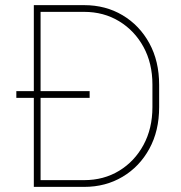

<svg xmlns="http://www.w3.org/2000/svg" viewBox="-20 -731 709 751"><path d="M309.1 0H112.3V-348.1H43.9V-374.5H112.3V-710.9H309.1Q393.1 -710.9 459.5 -671.4Q525.9 -631.8 564.2 -561.8Q602.5 -491.7 602.5 -398.9V-312Q602.5 -219.2 564.2 -149.2Q525.9 -79.1 459.5 -39.6Q393.1 0 309.1 0ZM330.6 -374.5V-348.1H138.7V-26.4H309.1Q385.7 -26.4 446 -63Q506.3 -99.6 541.3 -164.1Q576.2 -228.5 576.2 -312V-400.4Q576.2 -483.4 541.3 -547.4Q506.3 -611.3 446 -647.9Q385.7 -684.6 309.1 -684.6H138.7V-374.5Z"/></svg>

Font: Vazirmatn FD Thin
Style: Regular
Weight: 100
Designer: Saber Rastikerdar
Foundry: Saber Rastikerdar
Version: Version 33.003